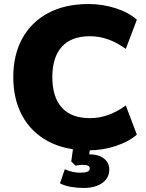

<svg xmlns="http://www.w3.org/2000/svg" viewBox="-20 -736 727 954"><path d="M420 11Q303 11 219 -34Q135 -79 90.5 -161Q46 -243 46 -353Q46 -463 90.5 -544.5Q135 -626 219 -671Q303 -716 420 -716Q490 -716 555 -695Q620 -674 660 -638L605 -493Q561 -525 517 -540.5Q473 -556 427 -556Q334 -556 287 -503.5Q240 -451 240 -353Q240 -254 287 -201.5Q334 -149 427 -149Q473 -149 517 -164.5Q561 -180 605 -212L660 -67Q620 -32 555 -10.5Q490 11 420 11ZM396 198Q363 198 332 192.5Q301 187 278 175L302 105Q320 113 339 117.5Q358 122 377 122Q403 122 414.5 117Q426 112 426 101Q426 92 418 87.5Q410 83 390 83Q382 83 374 84Q366 85 355 87L334 66L346 -20H431L419 57L378 40Q389 35 401.5 33Q414 31 424 31Q456 31 477.5 40.5Q499 50 511 66.5Q523 83 523 107Q523 135 507 155.5Q491 176 462 187Q433 198 396 198Z"/></svg>

Font: Nunito Sans 12pt ExtraLight Black
Style: Regular
Weight: 900
Version: Version 3.101;gftools[0.9.27]